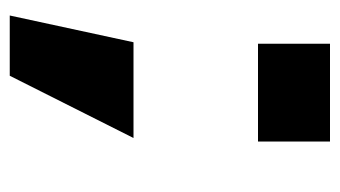

<svg xmlns="http://www.w3.org/2000/svg" viewBox="-168 -411 680 384"><g transform="rotate(90 172.0 -219.0)"><path d="M67.5 -539V-395H263V-539ZM11 101.5H131.5L256 -146H64.5Z"/></g></svg>

Font: Anybody SemiExpanded ExtraBold
Style: Regular
Weight: 800
Width: 6
Version: Version 1.113;gftools[0.9.25]